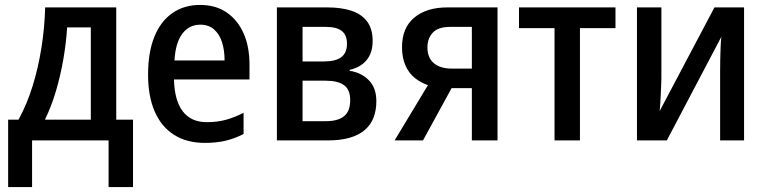

<svg xmlns="http://www.w3.org/2000/svg" viewBox="-20 -569 3106 778"><path d="M451 -539V-84H519V189H420V0H110V189H13V-84H55Q89 -146 112 -220Q135 -294 148 -376Q161 -458 163 -539ZM252 -458Q248 -394 236.5 -328Q225 -262 206.5 -199.5Q188 -137 162 -84H348V-458Z M791 -549Q854 -549 898.5 -518.5Q943 -488 967 -434Q991 -380 991 -307V-247H685Q687 -162 720.5 -118Q754 -74 818 -74Q860 -74 895 -83.5Q930 -93 967 -112V-26Q932 -8 895 1Q858 10 810 10Q737 10 685.5 -22.5Q634 -55 607 -117Q580 -179 580 -266Q580 -357 605.5 -420Q631 -483 678.5 -516Q726 -549 791 -549ZM792 -469Q746 -469 718.5 -432Q691 -395 687 -324H890Q890 -366 879.5 -398.5Q869 -431 847 -450Q825 -469 792 -469Z M1490 -403Q1490 -355 1465.5 -325.5Q1441 -296 1397 -286V-282Q1444 -275 1474.5 -244Q1505 -213 1505 -159Q1505 -123 1494 -93.5Q1483 -64 1459 -43Q1435 -22 1397.5 -11Q1360 0 1308 0H1102V-539H1306Q1363 -539 1404 -525.5Q1445 -512 1467.5 -482Q1490 -452 1490 -403ZM1399 -163Q1399 -206 1374 -224Q1349 -242 1300 -242H1206V-78H1301Q1349 -78 1374 -98Q1399 -118 1399 -163ZM1386 -392Q1386 -427 1365 -443.5Q1344 -460 1301 -460H1206V-320H1293Q1340 -320 1363 -337.5Q1386 -355 1386 -392Z M1694 0H1579L1714 -224Q1685 -234 1661 -253Q1637 -272 1623 -303.5Q1609 -335 1609 -378Q1609 -456 1658.5 -497.5Q1708 -539 1793 -539H1996V0H1892V-212H1810ZM1712 -377Q1712 -335 1738 -313Q1764 -291 1812 -291H1892V-460H1803Q1756 -460 1734 -437Q1712 -414 1712 -377Z M2474 -455H2330V0H2227V-455H2083V-539H2474Z M2660 -252Q2660 -239 2659 -221.5Q2658 -204 2657.5 -185Q2657 -166 2655.5 -148.5Q2654 -131 2653 -119L2875 -539H2995V0H2898V-281Q2898 -302 2898.5 -327.5Q2899 -353 2900 -378Q2901 -403 2903 -420L2682 0H2561V-539H2660Z"/></svg>

Font: Noto Sans Display SemiCondensed Medium
Style: Regular
Weight: 500
Width: 4
Designer: Monotype Design Team
Foundry: Monotype Imaging Inc.
Version: Version 2.003